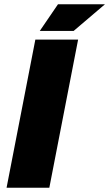

<svg xmlns="http://www.w3.org/2000/svg" viewBox="-20 -887 516 907"><path d="M11 0 147 -700H349L213 0ZM168 -741 254 -867H476L328 -741Z"/></svg>

Font: REM ExtraBold
Style: Italic
Weight: 800
Italic angle: -11°
Designer: Octavio Pardo
Foundry: Ashler Design
Version: Version 1.005;gftools[0.9.28]